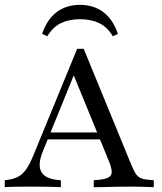

<svg xmlns="http://www.w3.org/2000/svg" viewBox="-23 -780 677 800"><path d="M154.8 -147.6Q133.9 -95.2 148 -66.1Q162.1 -37.1 213.7 -30.6L230.6 -29V0Q199.2 -1.6 164.1 -2Q129 -2.4 97.6 -2.4Q67.7 -2.4 42.7 -2Q17.7 -1.6 -3.2 0V-29L9.7 -30.6Q37.1 -34.7 55.2 -45.2Q73.4 -55.6 88.3 -77.8Q103.2 -100 118.5 -138.7L298.4 -576.6H325.8L523.4 -95.2Q533.1 -71.8 541.1 -58.5Q549.2 -45.2 560.9 -39.1Q572.6 -33.1 591.1 -31.5L617.7 -29V0Q604.8 -0.8 588.7 -1.2Q572.6 -1.6 555.2 -2Q537.9 -2.4 520.2 -2.4H517.7Q496.8 -2.4 475.8 -2Q454.8 -1.6 435.1 -1.2Q415.3 -0.8 398 -0.4Q380.6 0 367.7 0V-29L394.4 -31.5Q430.6 -35.5 439.1 -50Q447.6 -64.5 433.9 -100.8L279 -479L295.2 -492.7ZM158.1 -199.2 170.2 -228.2H425.8L437.1 -199.2ZM310.5 -759.7Q367.7 -759.7 407.7 -729.4Q447.6 -699.2 468.5 -638.7L446.8 -629Q425 -666.9 390.7 -683.5Q356.5 -700 310.5 -700Q264.5 -700 230.6 -683.5Q196.8 -666.9 174.2 -629L152.4 -638.7Q173.4 -700 213.3 -729.8Q253.2 -759.7 310.5 -759.7Z"/></svg>

Font: Playfair 5pt SemiExpanded Light
Style: Regular
Weight: 400
Version: Version 2.203